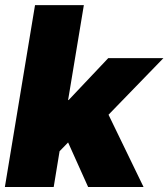

<svg xmlns="http://www.w3.org/2000/svg" viewBox="-20 -748 674 768"><path d="M-0.5 0 120.1 -727.5H315.4L252.4 -347.7H254.4L413.1 -515.6H633.8L414.1 -289.1L554.2 0H332.5L252.4 -178.2L218.3 -143.1L194.8 0Z"/></svg>

Font: Inter Display Black
Style: Italic
Weight: 900
Italic angle: -9.39999°
Designer: Rasmus Andersson
Foundry: rsms
Version: Version 4.000;git-a52131595